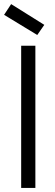

<svg xmlns="http://www.w3.org/2000/svg" viewBox="-24 -924 272 944"><path d="M80.1 0V-699.2H149.9V0ZM-3.9 -851.1 30.8 -903.8 193.8 -801.8 159.2 -752Z"/></svg>

Font: SVN-Poppins Light
Style: Regular
Weight: 300
Designer: Ninad Kale (Devanagari), Jonny Pinhorn (Latin)
Foundry: Indian Type Foundry
Version: Version 3.002 2017